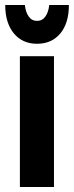

<svg xmlns="http://www.w3.org/2000/svg" viewBox="-20 -752 297 772"><path d="M60 0V-526H197V0ZM1 -732H80Q83 -703 95.5 -685.5Q108 -668 129 -668Q150 -668 162.5 -685.5Q175 -703 178 -732H257Q257 -659 222.5 -617.5Q188 -576 129 -576Q70 -576 35.5 -618Q1 -660 1 -732Z"/></svg>

Font: Radio Canada Condensed
Style: Bold
Weight: 700
Width: 3
Designer: Charles Daoud, Etienne Aubert Bonn, Alexandre Saumier Demers, Jacques Le Bailly
Foundry: Radio-Canada
Version: Version 2.104; ttfautohint (v1.8.4.7-5d5b);gftools[0.9.28.de